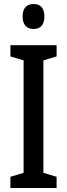

<svg xmlns="http://www.w3.org/2000/svg" viewBox="-20 -940 336 960"><path d="M148 -920C112 -920 93 -898 93 -857C93 -817 113 -795 148 -795C183 -795 202 -817 202 -857C202 -897 185 -920 148 -920ZM263 0V-56L197 -76V-638L263 -658V-714H32V-658L98 -638V-76L32 -56V0Z"/></svg>

Font: Noto Sans Devanagari ExtraCondensed Medium
Style: Regular
Weight: 500
Width: 2
Designer: Jelle Bosma - Monotype Design Team
Foundry: Monotype Imaging Inc.
Version: Version 2.004